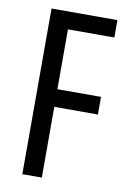

<svg xmlns="http://www.w3.org/2000/svg" viewBox="-82 -765 545 815"><g transform="rotate(10 190.0 -357.0)"><path d="M157 0H73V-714H357V-639H157V-381H345V-305H157Z"/></g></svg>

Font: Noto Sans Khmer ExtraCondensed
Style: Regular
Weight: 400
Width: 2
Designer: Danh Hong and the Monotype Design Team
Foundry: Monotype Imaging Inc.
Version: Version 2.004